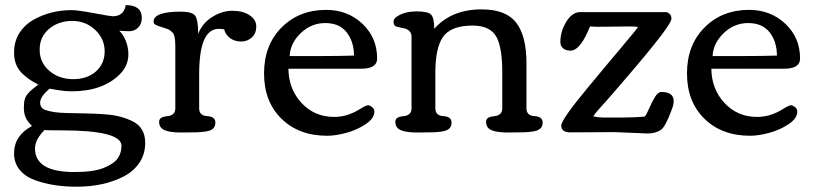

<svg xmlns="http://www.w3.org/2000/svg" viewBox="-20 -515 3163 747"><path d="M479.5 -303.7Q479.5 -259.3 445.8 -225.6Q379.9 -159.7 257.8 -159.7Q233.9 -159.7 207 -164.3Q180.2 -168.9 173.3 -169.9V-170.4Q136.2 -139.2 136.2 -115.7Q136.2 -94.2 157.2 -86.9Q187 -76.2 240.2 -75.2Q293.5 -74.2 323.2 -73.5Q353 -72.8 387.7 -70.3Q422.4 -67.9 448.7 -60.8Q475.1 -53.7 498 -42Q544.9 -17.6 544.9 41Q544.9 85 522 118.7Q499 152.3 460.4 171.9Q383.8 211.4 277.8 211.4Q186 211.4 116.2 186Q78.6 172.4 56.6 145.8Q34.7 119.1 34.7 82Q34.7 12.7 104.5 -24.9Q85.9 -43 79.3 -59.1Q72.8 -75.2 72.8 -96.7Q72.8 -118.2 76.7 -129.9Q80.6 -141.6 88.9 -151.4Q99.6 -164.1 128.9 -186Q83 -209 58.8 -237.5Q34.7 -266.1 34.7 -309.8Q34.7 -353.5 54.9 -385.7Q75.2 -418 108.4 -437Q175.8 -475.6 258.8 -475.6Q282.2 -475.6 346.4 -463.6Q410.6 -451.7 418.5 -451.7Q461.9 -451.7 469.2 -495.1Q531.7 -495.1 531.7 -445.3Q531.7 -421.4 517.3 -407.5Q502.9 -393.6 484.1 -393.6Q465.3 -393.6 443.8 -395.5Q458 -383.3 468.8 -357.4Q479.5 -331.5 479.5 -303.7ZM260.7 -433.6Q208 -433.6 171.1 -402.8Q134.3 -372.1 134.3 -321.8Q134.3 -271.5 172.1 -239.3Q210 -207 264.6 -207Q319.3 -207 353.3 -237.1Q387.2 -267.1 387.2 -315.4Q387.2 -363.8 350.3 -398.7Q313.5 -433.6 260.7 -433.6ZM269 154.3Q344.2 154.3 383.3 138.4Q422.4 122.6 437.5 101.8Q452.6 81.1 452.6 52.2Q452.6 -7.8 219.2 -7.8Q153.3 -7.8 153.3 -9.3Q116.2 28.3 116.2 62.5Q116.2 154.3 269 154.3Z M727.1 0 685.1 0.5Q621.1 0.5 606 -19Q599.1 -27.8 599.1 -40.3Q599.1 -52.7 608.9 -57.6Q618.7 -62.5 630.6 -63Q642.6 -63.5 652.3 -70.6Q662.1 -77.6 662.1 -93.3V-334.5Q662.1 -377.9 651.6 -388.2Q641.1 -398.4 634 -401.4Q627 -404.3 611.8 -408.7Q596.7 -413.1 587.2 -417.5Q577.6 -421.9 577.6 -430.7Q577.6 -469.7 682.6 -469.7Q727.1 -469.7 739 -454.3Q751 -439 751 -383.3Q767.6 -425.3 805.9 -449.2Q844.2 -473.1 884.5 -473.1Q924.8 -473.1 950.9 -455.8Q977.1 -438.5 977.1 -411.9Q977.1 -385.3 960 -369.4Q942.9 -353.5 918 -353.5Q893.1 -353.5 875.2 -366.7Q857.4 -379.9 852.1 -400.9Q839.4 -402.8 831.1 -402.8Q754.9 -402.8 754.9 -227.5V-93.3Q754.9 -64.9 786.4 -63.2Q817.9 -61.5 817.9 -38.1Q817.9 -11.2 788.6 -4.9Q766.1 0 727.1 0Z M1249 -476.6Q1332.5 -476.6 1389.9 -422.6Q1447.3 -368.7 1447.3 -287.1Q1447.3 -247.6 1384.8 -247.6H1102.1Q1103 -168.5 1153.3 -114.3Q1203.6 -60.1 1280.3 -60.1Q1331.1 -60.1 1378.9 -89.8Q1404.3 -105.5 1411.4 -105.5Q1418.5 -105.5 1427.5 -98.4Q1436.5 -91.3 1436.5 -81.1Q1436.5 -54.2 1402.1 -31.5Q1367.7 -8.8 1326.2 2.2Q1284.7 13.2 1253.4 13.2Q1142.6 13.2 1075 -53.2Q1007.3 -119.6 1007.3 -229.5Q1007.3 -339.4 1075.4 -408Q1143.6 -476.6 1249 -476.6ZM1357.4 -298.8Q1356.4 -355 1328.1 -390.1Q1299.8 -425.3 1245.4 -425.3Q1190.9 -425.3 1150.1 -386.2Q1109.4 -347.2 1106.9 -296.9H1221.2Q1297.4 -296.9 1357.4 -298.8Z M1646 0 1604 0.5Q1540 0.5 1524.9 -19Q1518.1 -27.8 1518.1 -40.3Q1518.1 -52.7 1527.8 -57.6Q1537.6 -62.5 1549.6 -63Q1561.5 -63.5 1571.3 -70.6Q1581.1 -77.6 1581.1 -93.3V-372.1Q1581.1 -400.4 1545.9 -406.2Q1521.5 -410.2 1516.4 -414.8Q1511.2 -419.4 1511.2 -431.4Q1511.2 -443.4 1528.3 -453.1Q1557.1 -470.7 1600.8 -470.7Q1644.5 -470.7 1657 -458.3Q1669.4 -445.8 1669.4 -402.8Q1736.3 -478.5 1853.5 -478.5Q1948.7 -478.5 1988.5 -426.5Q2028.3 -374.5 2028.3 -269V-93.3Q2028.3 -64.9 2059.8 -63.2Q2091.3 -61.5 2091.3 -38.1Q2091.3 -11.7 2061 -4.9Q2038.6 0 1999 0L1957 0.5Q1893.1 0.5 1877.9 -19Q1871.1 -27.8 1871.1 -40.3Q1871.1 -52.7 1880.9 -57.6Q1890.6 -62.5 1902.6 -63Q1914.6 -63.5 1924.3 -70.6Q1934.1 -77.6 1934.1 -93.3V-235.4Q1934.1 -326.2 1913.1 -368.2Q1889.6 -415.5 1818.8 -415.5Q1733.4 -415.5 1702.6 -370.1Q1673.8 -327.1 1673.8 -232.9V-93.3Q1673.8 -64.9 1705.3 -63.2Q1736.8 -61.5 1736.8 -38.1Q1736.8 -11.2 1707 -4.9Q1685.5 0 1646 0Z M2553.2 -157.2Q2601.1 -157.2 2601.1 -121.6Q2601.1 -110.8 2597.7 -100.6L2592.3 -85.4Q2568.4 -21 2551.3 -9.8Q2530.8 4.4 2497.6 4.4L2456.5 2.4H2452.6L2371.1 -1L2199.2 0Q2163.6 0 2163.6 -26.4Q2163.6 -49.8 2267.6 -174.8Q2276.4 -185.5 2352.1 -276.4L2380.9 -310.5Q2391.6 -323.7 2415.5 -352.1Q2457 -400.9 2462.4 -410.2Q2449.2 -412.1 2429.2 -412.1L2336.9 -411.1H2322.3L2305.7 -410.6L2275.9 -412.1V-413.1Q2238.3 -317.9 2199.2 -317.9Q2182.1 -317.9 2171.1 -326.7Q2160.2 -335.4 2160.2 -351.6Q2160.2 -392.6 2183.1 -430.2Q2206.1 -467.8 2236.8 -467.8H2573.2Q2592.3 -461.9 2592.3 -441.9Q2592.3 -416.5 2418.9 -214.8Q2412.6 -207.5 2371.1 -159.2L2349.1 -133.8Q2342.3 -125.5 2328.1 -110.4Q2298.8 -79.1 2288.1 -62.5Q2306.2 -57.6 2336.4 -57.6H2392.1Q2447.8 -57.6 2487.8 -61.5V-61Q2494.6 -67.4 2505.4 -92.5Q2516.1 -117.7 2528.1 -137.5Q2540 -157.2 2553.2 -157.2Z M2894.5 -476.6Q2978 -476.6 3035.4 -422.6Q3092.8 -368.7 3092.8 -287.1Q3092.8 -247.6 3030.3 -247.6H2747.6Q2748.5 -168.5 2798.8 -114.3Q2849.1 -60.1 2925.8 -60.1Q2976.6 -60.1 3024.4 -89.8Q3049.8 -105.5 3056.9 -105.5Q3064 -105.5 3073 -98.4Q3082 -91.3 3082 -81.1Q3082 -54.2 3047.6 -31.5Q3013.2 -8.8 2971.7 2.2Q2930.2 13.2 2898.9 13.2Q2788.1 13.2 2720.5 -53.2Q2652.8 -119.6 2652.8 -229.5Q2652.8 -339.4 2720.9 -408Q2789.1 -476.6 2894.5 -476.6ZM3002.9 -298.8Q3002 -355 2973.6 -390.1Q2945.3 -425.3 2890.9 -425.3Q2836.4 -425.3 2795.7 -386.2Q2754.9 -347.2 2752.4 -296.9H2866.7Q2942.9 -296.9 3002.9 -298.8Z"/></svg>

Font: Corben
Style: Regular
Weight: 400
Designer: vernon adams
Foundry: vernon adams
Version: Version 1.101